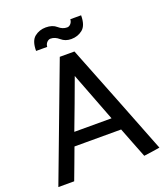

<svg xmlns="http://www.w3.org/2000/svg" viewBox="-154 -966 926 1071"><g transform="rotate(-20 308.5 -430.5)"><path d="M389 -857H453Q453 -797 424.5 -774Q396 -751 357 -751Q322 -751 298 -772Q274 -793 248 -793Q236 -793 226 -782.5Q216 -772 215 -756H149Q149 -816 177.5 -838.5Q206 -861 244 -861Q284 -861 307 -840.5Q330 -820 357 -820Q369 -820 378.5 -830.5Q388 -841 389 -857ZM416 -259 304 -551Q277 -479 250 -405Q223 -331 195 -259ZM168 -182Q151 -136 134 -90.5Q117 -45 100 0H6L262 -680H349Q415 -514 480.5 -347Q546 -180 611 -14Q588 -10 563.5 -6.5Q539 -3 516 0Q498 -45 480.5 -90.5Q463 -136 445 -182Z"/></g></svg>

Font: Palanquin Medium
Style: Regular
Weight: 500
Designer: Pria Ravichandran
Version: Version 1.0.4